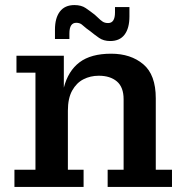

<svg xmlns="http://www.w3.org/2000/svg" viewBox="-20 -738 733 758"><path d="M197 -621Q197 -667 216.5 -692.5Q236 -718 274 -718Q301 -718 318.5 -706Q336 -694 354 -680L367 -668Q377 -658 385.5 -652.5Q394 -647 407 -647Q434 -647 434 -689V-710H491V-673Q491 -627 472 -601.5Q453 -576 415 -576Q389 -576 371 -588.5Q353 -601 336 -615L321 -626Q311 -635 302.5 -641.5Q294 -648 281 -648Q254 -648 254 -606V-584H197ZM37 0V-68H120V-451H45V-518H232V-392Q249 -458 294 -492Q339 -526 419 -526Q496 -526 545.5 -484.5Q595 -443 595 -350V-68H659V0H405V-68H468V-346Q468 -394 441.5 -416.5Q415 -439 370 -439Q337 -439 309.5 -425Q282 -411 265 -380.5Q248 -350 248 -301V-68H310V0Z"/></svg>

Font: Montagu Slab 16pt Medium
Style: Regular
Weight: 500
Designer: Florian Karsten
Foundry: Florian Karsten
Version: Version 1.000; ttfautohint (v1.8.3)